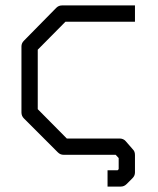

<svg xmlns="http://www.w3.org/2000/svg" viewBox="-20 -618 580 707"><path d="M477 -598V-538H221L119 -435V-216L226 -108H420Q434.5 -108 443 -98L470 -67Q477 -60 477 -47V17Q477 29 468 38L446 60Q437 69 425 69H376V9H413L417 5V-36L406 -48H214Q202 -48 193 -57L68 -182Q59 -191 59 -204V-447Q59 -459 68 -468L187 -589Q196 -598 208 -598Z"/></svg>

Font: ibm3270
Style: Regular
Weight: 400
Monospace: yes
Version: Version 2.0.3